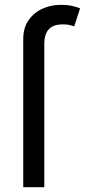

<svg xmlns="http://www.w3.org/2000/svg" viewBox="-20 -782 354 802"><path d="M77.1 0V-618.7Q77.1 -666 99.4 -697.8Q121.6 -729.5 157.2 -745.6Q192.9 -761.7 232.4 -761.7Q263.7 -761.7 284.2 -756.6Q304.7 -751.5 314.5 -747.1L290 -671.9Q283.2 -674.3 272.2 -677.2Q261.2 -680.2 242.7 -680.2Q202.1 -680.2 183.6 -659.4Q165 -638.7 165 -599.1V0Z"/></svg>

Font: Inter
Style: Regular
Weight: 400
Designer: Rasmus Andersson
Foundry: rsms
Version: Version 4.001;git-9221beed3